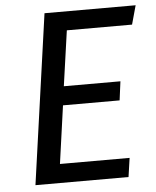

<svg xmlns="http://www.w3.org/2000/svg" viewBox="-51 -732 630 776"><g transform="rotate(-5 264.5 -344.5)"><path d="M158.5 -689.1H528.2L507 -612.4H242.4L210.6 -388.3H440.2L430.2 -311.7H200.5L167.6 -76.7H450.2L439.1 0H61.5Z"/></g></svg>

Font: Fira Sans Variable
Style: Italic
Weight: 397
Italic angle: -8°
Designer: Carrois Corporate & Edenspiekermann AG
Foundry: Carrois Corporate GbR & Edenspiekermann AG
Version: Version 4.202